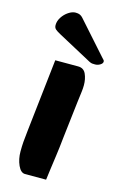

<svg xmlns="http://www.w3.org/2000/svg" viewBox="-114 -761 516 827"><g transform="rotate(15 144.0 -348.0)"><path d="M86 16Q67 16 54.5 -11.5Q42 -39 42 -73Q42 -96 43.5 -116Q45 -136 49 -170L85 -491H187Q212 -491 222 -469Q232 -447 232 -419Q232 -405 230 -389.5Q228 -374 224 -342L205 -179Q200 -130 195 -95Q190 -60 186.5 -33.5Q183 -7 180 16ZM279 -553 150 -698Q144 -705 136.5 -708.5Q129 -712 117 -712Q102 -712 85.5 -701Q69 -690 58 -673Q47 -656 47 -638Q47 -626 54.5 -619.5Q62 -613 77 -605L229 -523Q237 -519 242 -518.5Q247 -518 255 -518Q267 -518 277.5 -524.5Q288 -531 288 -539Q288 -543 286 -545.5Q284 -548 279 -553Z"/></g></svg>

Font: Alkatra
Style: Bold
Weight: 700
Designer: Suman Bhandary
Version: Version 1.100;gftools[0.9.22]